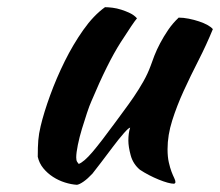

<svg xmlns="http://www.w3.org/2000/svg" viewBox="-20 -494 612 534"><path d="M369 -22Q350 -38 343.5 -62Q337 -86 337 -103Q337 -124 342 -139Q338 -139 324 -123Q310 -107 293.5 -85Q277 -63 261 -42Q245 -21 237 -11Q224 3 212.5 11Q201 19 194 20Q178 19 160.5 13.5Q143 8 127.5 -2Q112 -12 100.5 -26Q89 -40 85 -58Q85 -86 86.5 -104Q88 -122 93 -143Q102 -181 119.5 -229Q137 -277 160 -323.5Q183 -370 211.5 -410.5Q240 -451 272 -474Q281 -474 293 -472.5Q305 -471 317.5 -467Q330 -463 341.5 -457.5Q353 -452 361 -443Q352 -433 315.5 -376Q279 -319 234 -212Q229 -201 222 -180Q215 -159 208 -136Q201 -113 196.5 -91Q192 -69 192 -56Q192 -48 194.5 -44Q197 -40 199 -38Q214 -44 237 -71Q260 -98 301 -154Q311 -168 324.5 -186Q338 -204 352 -224.5Q366 -245 378.5 -267Q391 -289 399 -311Q403 -323 409.5 -339.5Q416 -356 425.5 -374Q435 -392 447.5 -410.5Q460 -429 477 -445Q490 -445 505 -442Q520 -439 533.5 -434.5Q547 -430 557 -424.5Q567 -419 572 -413Q554 -369 532 -326Q510 -283 491 -241.5Q472 -200 459 -159Q446 -118 446 -79Q446 -58 449.5 -42.5Q453 -27 457 -16.5Q461 -6 464.5 1Q468 8 468 13Q468 14 466 16Q465 17 464 17Q457 17 446 14Q435 11 421.5 5.5Q408 0 394.5 -7Q381 -14 369 -22Z"/></svg>

Font: Kaushan Script
Style: Regular
Weight: 400
Designer: Pablo Impallari
Foundry: Pablo Impallari
Version: Version 1.002